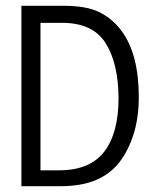

<svg xmlns="http://www.w3.org/2000/svg" viewBox="-20 -643 540 664"><path d="M54 -623H199Q279 -623 323.5 -601Q368 -579 399 -538Q430 -497 445 -439Q460 -381 460 -308Q460 -236 442 -179Q424 -122 392.5 -81.5Q361 -41 311 -20Q261 1 187 1H54ZM120 -564V-54H184Q291 -54 340.5 -118.5Q390 -183 390 -304Q389 -426 344.5 -495Q300 -564 195 -564Z"/></svg>

Font: InconsolataGo
Style: Regular
Weight: 400
Designer: Raph Levien, Kirill Tkachev
Foundry: Cyreal
Version: Version 1.013